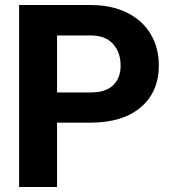

<svg xmlns="http://www.w3.org/2000/svg" viewBox="-20 -744 681 764"><path d="M207 0H56V-724H340Q424 -724 485.5 -693.5Q547 -663 579.5 -608.5Q612 -554 612 -484Q612 -378 540 -317Q468 -256 340 -256H207ZM207 -376H340Q401 -376 430.5 -405Q460 -434 460 -483Q460 -535 430 -569Q400 -603 340 -603H207Z"/></svg>

Font: Freesentation 8 ExtraBold
Style: Regular
Weight: 800
Designer: glyphs from Roboto by Christian Robertson / Hangul glyphs from Noto Sans CJK(Source Han Sans) by Jang Soo-young and Kang
Foundry: PT&
Version: Version 2.001